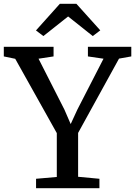

<svg xmlns="http://www.w3.org/2000/svg" viewBox="-33 -989 710 1009"><path d="M265.5 -59V-289.5L47 -680L-13 -692.5V-743H248.5V-692.5L169.5 -680.5L305.5 -413L338.5 -337L373.5 -413L511 -680.5L429 -692.5V-743H657V-692.5L592.5 -681L377.5 -290.5V-60L489.5 -49.5V0H156.5V-49.5ZM195 -799.5 156 -829 281.5 -969H368.5L494 -829.5L454.5 -799.5L325 -902.5Z"/></svg>

Font: Merriweather Light 18pt
Style: Regular
Weight: 400
Version: Version 2.100